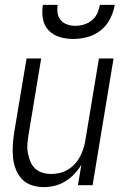

<svg xmlns="http://www.w3.org/2000/svg" viewBox="-20 -760 515 788"><path d="M159 8Q134 8 110 0Q86 -8 70 -25Q54 -42 45 -65Q36 -88 33.5 -113Q31 -138 32.5 -163.5Q34 -189 38 -215L89 -520H149L97 -206Q94 -187 92.5 -168Q91 -149 94.5 -131.5Q98 -114 104.5 -97.5Q111 -81 123.5 -69Q136 -57 153.5 -51.5Q171 -46 190 -46Q207 -46 224.5 -50Q242 -54 258 -63.5Q274 -73 286.5 -86.5Q299 -100 307.5 -115.5Q316 -131 321.5 -148Q327 -165 330 -182L386 -520H446L360 0H300L314 -84Q302 -64 285 -46Q268 -28 247.5 -15.5Q227 -3 204.5 2.5Q182 8 159 8ZM280 -600Q252 -600 225 -608Q198 -616 179.5 -635.5Q161 -655 156 -683Q151 -711 156 -740H217Q214 -723 216.5 -706Q219 -689 229.5 -677Q240 -665 256 -659.5Q272 -654 289 -654Q307 -654 325 -659.5Q343 -665 357.5 -677Q372 -689 379.5 -706Q387 -723 390 -740H451Q446 -711 432 -683Q418 -655 393.5 -635.5Q369 -616 339 -608Q309 -600 280 -600Z"/></svg>

Font: Iosevka QP Light
Style: Italic
Weight: 300
Italic angle: -9°
Designer: Belleve Invis
Foundry: Belleve Invis
Version: Version 20.0.0; ttfautohint (v1.8.4)